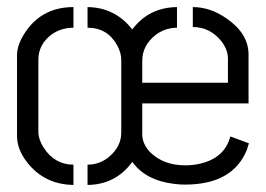

<svg xmlns="http://www.w3.org/2000/svg" viewBox="-20 -524 756 545"><path d="M355.5 -64.5Q393.6 -11.7 474.6 -2Q490.2 0 504.9 0Q640.6 0 680.7 -98.6Q683.6 -108.4 686.5 -117.2L633.8 -136.7Q618.2 -76.2 548.8 -59.6Q528.3 -54.7 505.9 -54.7Q443.4 -54.7 405.3 -92.8Q383.8 -116.2 383.8 -142.6V-230.5H685.5V-369.1Q685.5 -428.7 623 -471.7Q577.1 -503.9 527.3 -503.9V-447.3Q575.2 -447.3 607.4 -408.2Q627 -383.8 627 -357.4V-289.1H383.8V-351.6Q383.8 -395.5 422.9 -425.8Q450.2 -445.3 482.4 -445.3V-503.9Q402.3 -502.9 355.5 -440.4Q306.6 -502.9 228.5 -503.9V-445.3Q285.2 -445.3 312.5 -395.5Q324.2 -374 324.2 -354.5V-147.5Q324.2 -108.4 290 -79.1Q262.7 -56.6 228.5 -56.6V1Q308.6 0 355.5 -64.5ZM28.3 -137.7Q28.3 -93.8 67.4 -50.8Q115.2 0 188.5 1V-56.6Q134.8 -56.6 103.5 -105.5Q88.9 -128.9 88.9 -149.4V-354.5Q88.9 -397.5 126 -425.8Q153.3 -445.3 188.5 -445.3V-503.9Q99.6 -503.9 51.8 -432.6Q28.3 -397.5 28.3 -367.2Z"/></svg>

Font: Post No Bills Colombo
Style: Medium
Weight: 600
Designer: Kosala Senevirathne, Siva Puranthara, Lasantha Premarathna, Tharique Azeez
Foundry: Mooniak
Version: Version 1.220 ; ttfautohint (v1.5)